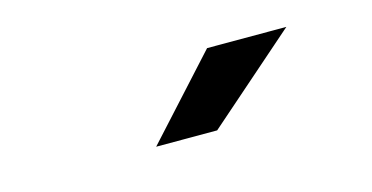

<svg xmlns="http://www.w3.org/2000/svg" viewBox="-34 -1026 707 365"><g transform="rotate(-15 319.5 -843.0)"><path d="M240 -765 382 -921H538L360 -765Z"/></g></svg>

Font: Undotted
Style: Bold
Weight: 700
Designer: Delve Withrington, Dave Bailey, Thomas Jockin
Foundry: Delve Fonts LLC
Version: Version 4.000